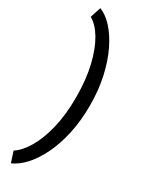

<svg xmlns="http://www.w3.org/2000/svg" viewBox="-272 -849 877 1146"><g transform="rotate(30 166.0 -275.5)"><path d="M43.5 258.5 19.5 184.5Q62.5 157.5 100 95.2Q137.5 33 160.8 -61Q184 -155 184 -275.5Q184 -398 161.5 -492.5Q139 -587 101.8 -649.5Q64.5 -712 19 -737L43 -810.5Q87.5 -793.5 129.8 -747.5Q172 -701.5 206 -631.2Q240 -561 260 -471Q280 -381 280 -275.5Q280 -170 260.2 -80.5Q240.5 9 206.8 78.2Q173 147.5 130.8 193.5Q88.5 239.5 43.5 258.5Z"/></g></svg>

Font: Junction Medium
Style: Regular
Weight: 500
Designer: Caroline Hadilaksono
Foundry: Caroline Hadilaksono, Tyler Finck, The League of Moveable Type
Version: Version 2.000; ttfautohint (v1.8.3)